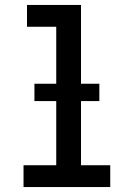

<svg xmlns="http://www.w3.org/2000/svg" viewBox="-20 -755 540 775"><path d="M75 0V-88H207V-647H89V-735H307V-88H425V0ZM119 -347V-417H381V-347Z"/></svg>

Font: Zed Mono Semibold
Style: Regular
Weight: 600
Monospace: yes
Designer: Belleve Invis
Foundry: Belleve Invis
Version: Version 1.0.0; ttfautohint (v1.8.4)